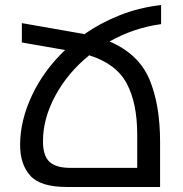

<svg xmlns="http://www.w3.org/2000/svg" viewBox="-20 -744 728 764"><path d="M617 -179V0H245Q141 0 100.5 -45Q60 -90 60 -167Q60 -264 107 -364Q154 -464 239 -545L67 -575V-652L301 -611Q309 -610 316 -608Q380 -653 457 -683.5Q534 -714 621 -724V-648Q512 -633 416 -579Q532 -529 574.5 -428.5Q617 -328 617 -179ZM260 -76H526V-209Q526 -333 484.5 -411.5Q443 -490 335 -524Q249 -454 200 -363Q151 -272 151 -182Q151 -124 177 -100Q203 -76 260 -76Z"/></svg>

Font: Noto Sans Armenian
Style: Regular
Weight: 400
Designer: Monotype Design Team
Foundry: Monotype Imaging Inc.
Version: Version 2.040;GOOG;noto-fonts:20170220:a8a215d2e889